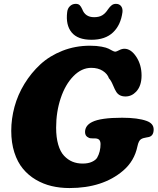

<svg xmlns="http://www.w3.org/2000/svg" viewBox="-20 -954 814 992"><path d="M327.1 -891.6Q329.1 -910.6 341.6 -922.4Q354 -934.1 371.1 -934.1Q384.3 -934.1 391.4 -927.5Q398.4 -920.9 404.8 -906.7Q419.9 -865.2 466.3 -865.2Q492.7 -865.2 509 -875.5Q525.4 -885.7 538.6 -906.7Q548.3 -920.4 557.4 -927.2Q566.4 -934.1 579.1 -934.1Q596.2 -934.1 605.5 -922.4Q614.7 -910.6 612.8 -891.6Q604 -824.7 564 -786.6Q523.9 -748.5 452.6 -748.5Q381.3 -748.5 350.1 -786.6Q318.8 -824.7 327.1 -891.6ZM338.9 17.6Q290 17.6 246.8 7.3Q203.6 -2.9 165 -25.6Q126.5 -48.3 98.4 -82.3Q70.3 -116.2 54.2 -166.3Q38.1 -216.3 38.1 -278.3Q38.1 -339.8 54.9 -402.1Q71.8 -464.4 106.4 -521Q141.1 -577.6 188.7 -621.6Q236.3 -665.5 302.7 -691.7Q369.1 -717.8 444.8 -717.8Q479.5 -717.8 504.9 -712.9Q530.3 -708 541 -702.4Q551.8 -696.8 560.8 -691.9Q569.8 -687 575.7 -687Q581.1 -687 595.5 -694.6Q609.9 -702.1 622.6 -702.1Q656.7 -702.1 684.1 -660.6Q711.4 -619.1 711.4 -564Q711.4 -509.8 683.1 -480Q659.7 -455.6 628.4 -455.6Q594.2 -455.6 579.6 -481.4Q574.2 -489.3 563.7 -514.2Q553.2 -539.1 543 -549.3Q535.2 -572.3 511 -587.9Q486.8 -603.5 451.7 -603.5Q401.4 -603.5 359.4 -560.5Q317.4 -517.6 293.7 -446.8Q270 -376 270 -294.4Q270 -243.7 280.8 -206.8Q291.5 -169.9 311 -149.2Q330.6 -128.4 354.2 -118.7Q377.9 -108.9 407.2 -108.9Q435.5 -108.9 455.1 -117.9Q474.6 -127 481.9 -139.2Q499.5 -169.9 499.5 -210.4Q499.5 -232.9 481.4 -237.8Q475.1 -239.3 459.2 -239Q443.4 -238.8 438 -242.7Q419.4 -250.5 419.4 -271.5Q419.4 -305.7 456.1 -323.7Q500 -345.7 610.8 -345.7Q692.4 -345.7 737.8 -329.1Q773.9 -315.9 773.9 -285.2Q773.9 -252.4 749 -246.1Q744.6 -245.1 736.3 -243.7Q728 -242.2 721.7 -240.5Q715.3 -238.8 709.5 -235.4Q696.3 -228.5 689.9 -197.3Q674.3 -122.1 616.2 -72.3Q511.2 17.6 338.9 17.6Z"/></svg>

Font: Cooper* ExtraBold
Style: Italic
Weight: 800
Italic angle: -7°
Designer: Owen Earl
Foundry: indestructible type*
Version: Version 0.001